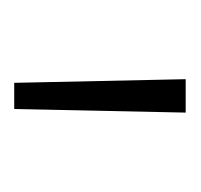

<svg xmlns="http://www.w3.org/2000/svg" viewBox="-26 -742 270 258"><g transform="rotate(90 109.0 -613.0)"><path d="M91.3 -497.1 86.4 -727.5H131.3L126.5 -497.1Z"/></g></svg>

Font: Inter 24pt ExtraLight
Style: Regular
Weight: 250
Designer: Rasmus Andersson
Foundry: rsms
Version: Version 4.001;git-66647c0bb